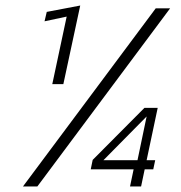

<svg xmlns="http://www.w3.org/2000/svg" viewBox="-20 -674 656 694"><path d="M169 -370 221 -614 141 -597 149 -631 270 -654 209 -370ZM63 0 543 -644H595L115 0ZM450 0 463 -62H308L315 -96L502 -284H550L510 -95H541L534 -62H503L490 0ZM354 -95H477L510 -253Z"/></svg>

Font: Kanit ExtraLight
Style: Italic
Weight: 275
Italic angle: -12°
Designer: Katatrad Team
Foundry: CadsonDemak
Version: Version 2.000; ttfautohint (v1.8.3)